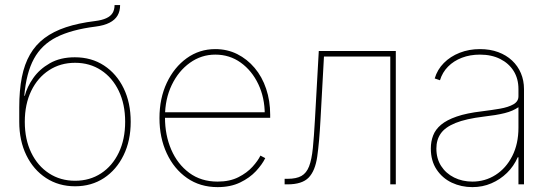

<svg xmlns="http://www.w3.org/2000/svg" viewBox="-20 -748 2237 779"><path d="M284.7 7.8Q218.3 7.8 167 -25.6Q115.7 -59.1 86.9 -118.2Q58.1 -177.2 58.1 -253.9V-312.5Q58.1 -381.3 68.6 -434.6Q79.1 -487.8 101.8 -527.1Q124.5 -566.4 160.6 -593.5Q196.8 -620.6 247.6 -637.5Q298.3 -654.3 365.7 -662.6Q393.6 -666 411.1 -674.1Q428.7 -682.1 436.8 -695.3Q444.8 -708.5 444.8 -727.5H467.3Q467.3 -702.6 456.8 -684.8Q446.3 -667 424.3 -655.8Q402.3 -644.5 367.7 -640.1Q270.5 -627.9 209.7 -597.4Q148.9 -566.9 117.7 -509.5Q86.4 -452.1 78.6 -359.4H80.6Q89.8 -395.5 115 -431.4Q140.1 -467.3 182.4 -491.5Q224.6 -515.6 283.7 -515.6Q351.1 -515.6 402.1 -482.2Q453.1 -448.7 481.7 -389.9Q510.3 -331.1 510.3 -253.9Q510.3 -177.2 481.4 -118.2Q452.6 -59.1 401.9 -25.6Q351.1 7.8 284.7 7.8ZM284.7 -14.6Q344.2 -14.6 390.1 -44.7Q436 -74.7 461.9 -128.7Q487.8 -182.6 487.8 -253.9Q487.8 -325.2 461.9 -379.2Q436 -433.1 390.1 -463.1Q344.2 -493.2 284.7 -493.2Q225.1 -493.2 179 -463.1Q132.8 -433.1 106.7 -379.2Q80.6 -325.2 80.6 -253.9Q80.6 -182.6 106.7 -128.7Q132.8 -74.7 179 -44.7Q225.1 -14.6 284.7 -14.6Z M862.8 11.2Q792 11.2 739 -25.6Q686 -62.5 656.5 -126Q627 -189.5 627 -269Q627 -348.6 656.7 -411.9Q686.5 -475.1 737.8 -512Q789.1 -548.8 853.5 -548.8Q901.9 -548.8 942.4 -528.6Q982.9 -508.3 1013.2 -472.4Q1043.5 -436.5 1059.8 -387.9Q1076.2 -339.4 1076.2 -282.7V-270H638.7V-292.5H1063.5L1054.2 -283.7Q1054.2 -351.6 1028.1 -406.5Q1002 -461.4 956.8 -493.9Q911.6 -526.4 853.5 -526.4Q796.9 -526.4 750.5 -493.2Q704.1 -460 676.8 -403.1Q649.4 -346.2 649.4 -274.4V-271.5Q649.4 -199.7 674.8 -140.9Q700.2 -82 748 -46.6Q795.9 -11.2 862.8 -11.2Q912.1 -11.2 947.3 -29.1Q982.4 -46.9 1004.6 -71.5Q1026.9 -96.2 1036.6 -116.7L1056.2 -106.4Q1043.9 -81.1 1018.6 -53.7Q993.2 -26.4 954.3 -7.6Q915.5 11.2 862.8 11.2Z M1134.8 0V-22.5H1146.5Q1182.6 -22.5 1203.1 -34.2Q1223.6 -45.9 1234.1 -73.2Q1244.6 -100.6 1249.3 -147Q1253.9 -193.4 1257.8 -262.7L1273.4 -541H1585.9V0H1563.5V-518.6H1294.4L1280.3 -261.7Q1275.4 -170.4 1267.1 -112.5Q1258.8 -54.7 1232.2 -27.3Q1205.6 0 1146.5 0Z M1896.5 11.2Q1851.6 11.2 1813.2 -6.8Q1774.9 -24.9 1751.5 -60.1Q1728 -95.2 1728 -145.5Q1728 -173.8 1737.3 -198.2Q1746.6 -222.7 1769.5 -241.9Q1792.5 -261.2 1832.8 -275.1Q1873 -289.1 1935.5 -296.4Q1975.1 -301.3 2008.8 -307.1Q2042.5 -313 2063 -324.7Q2083.5 -336.4 2083.5 -357.4V-386.7Q2083.5 -428.7 2064 -460Q2044.4 -491.2 2009.3 -508.8Q1974.1 -526.4 1927.2 -526.4Q1887.2 -526.4 1854 -513.7Q1820.8 -501 1797.9 -477.8Q1774.9 -454.6 1765.1 -422.4L1743.7 -429.7Q1754.4 -465.8 1780.8 -492.4Q1807.1 -519 1845 -533.9Q1882.8 -548.8 1927.2 -548.8Q1968.3 -548.8 2001.2 -536.6Q2034.2 -524.4 2057.6 -502.4Q2081.1 -480.5 2093.5 -450.9Q2106 -421.4 2106 -386.7V0H2083.5V-109.9H2080.6Q2064.5 -73.2 2036.9 -46.4Q2009.3 -19.5 1973.6 -4.2Q1938 11.2 1896.5 11.2ZM1896.5 -11.2Q1948.2 -11.2 1990.7 -38.3Q2033.2 -65.4 2058.3 -114.7Q2083.5 -164.1 2083.5 -230V-313Q2072.8 -305.7 2059.1 -299.6Q2045.4 -293.5 2027.8 -289.1Q2010.3 -284.7 1989 -281.2Q1967.8 -277.8 1942.9 -274.9Q1870.1 -266.1 1828.1 -249Q1786.1 -231.9 1768.3 -206.3Q1750.5 -180.7 1750.5 -145.5Q1750.5 -104.5 1769.8 -74.5Q1789.1 -44.4 1822.5 -27.8Q1856 -11.2 1896.5 -11.2Z"/></svg>

Font: Inter 17pt Thin
Style: Regular
Weight: 250
Version: Version 4.001;git-66647c0bb